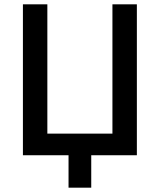

<svg xmlns="http://www.w3.org/2000/svg" viewBox="-20 -718 739 888"><path d="M297 0H86V-698H199V-100H500V-698H613V0H402V150H297Z"/></svg>

Font: Plexus Sans Medium
Style: Regular
Weight: 500
Version: Version 2.001;PS 002.001;hotconv 1.0.70;makeotf.lib2.5.58329